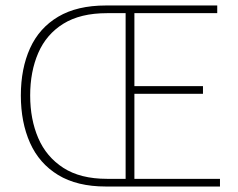

<svg xmlns="http://www.w3.org/2000/svg" viewBox="-20 -680 868 700"><path d="M366 0Q261 0 192 -42Q123 -84 89.5 -159Q56 -234 56 -332Q56 -430 89.5 -504Q123 -578 192 -619Q261 -660 366 -660H772V-632H470V-366H720V-338H470V-28H782V0ZM370 -28H438V-632H370Q273 -632 211 -593.5Q149 -555 119.5 -487Q90 -419 90 -332Q90 -245 119.5 -176.5Q149 -108 211 -68Q273 -28 370 -28Z"/></svg>

Font: Source Sans 3 VF
Style: Regular
Weight: 200
Designer: Paul D. Hunt
Foundry: Adobe
Version: Version 3.046;hotconv 1.0.118;makeotfexe 2.5.65603